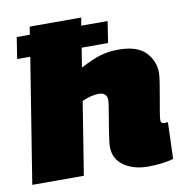

<svg xmlns="http://www.w3.org/2000/svg" viewBox="-83 -819 880 909"><g transform="rotate(-10 357.0 -365.0)"><path d="M34 -599 50 -702H113L119 -740H367L360 -702H487L471 -599H344L329 -506Q386 -536 425.5 -548Q465 -560 512 -560Q603 -560 643.5 -518Q684 -476 684 -418Q684 -404 679 -372Q674 -340 667.5 -303.5Q661 -267 656 -237Q651 -207 651 -197Q651 -180 667 -180Q677 -180 685 -181L679 -5Q656 2 622 6Q588 10 557 10Q487 10 440.5 -22.5Q394 -55 394 -115Q394 -124 397 -146.5Q400 -169 404.5 -198Q409 -227 414 -255Q419 -283 422 -304.5Q425 -326 425 -333Q425 -370 384 -370Q368 -370 346.5 -364.5Q325 -359 305 -350L249 0H1L97 -599Z"/></g></svg>

Font: Georama Expanded Black
Style: Italic
Weight: 900
Width: 7
Italic angle: -9°
Designer: Jean-Baptiste Levee
Foundry: Production Type
Version: Version 1.000